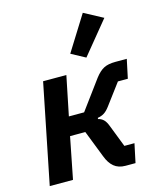

<svg xmlns="http://www.w3.org/2000/svg" viewBox="-119 -889 802 973"><g transform="rotate(-15 282.0 -402.5)"><path d="M20 0 125 -522H247L205 -316H285L397 -468Q420 -498 443 -510Q466 -522 504 -522H564L543 -423H491L408 -312Q393 -292 378.5 -283Q364 -274 345 -271L344 -265Q361 -261 372.5 -250Q384 -239 393 -215L438 -99H491L470 0H418Q381 0 357.5 -19.5Q334 -39 320 -77L265 -218H185L142 0ZM508 -752 368 -581 294 -621 409 -805Z"/></g></svg>

Font: IBM Plex Sans SemiBold
Style: Italic
Weight: 600
Italic angle: -11.31°
Designer: Mike Abbink, Paul van der Laan, Pieter van Rosmalen
Foundry: Bold Monday
Version: Version 3.201